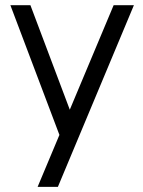

<svg xmlns="http://www.w3.org/2000/svg" viewBox="-20 -520 552 740"><path d="M125 200.2 209 0 20 -500H97.2L249 -97.2L418 -500H496.1L203.1 200.2Z"/></svg>

Font: Uncut Sans
Style: Regular
Weight: 400
Designer: Kasper Nordkvist
Foundry: UNCUT.wtf
Version: Version 1.304;Glyphs 3.2 (3246)